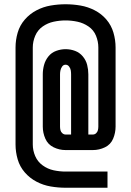

<svg xmlns="http://www.w3.org/2000/svg" viewBox="-20 -791 616 902"><path d="M485 91V15H288Q260 15 232 9Q204 3 180.5 -14Q157 -31 145.5 -57.5Q134 -84 134 -112V-568Q134 -596 145.5 -623Q157 -650 180.5 -666.5Q204 -683 232 -689Q260 -695 288 -695Q316 -695 344 -689Q372 -683 396 -666.5Q420 -650 431 -623Q442 -596 442 -568V-196Q442 -188 440 -179.5Q438 -171 431.5 -165Q425 -159 416 -159H395V-442Q395 -464 389.5 -486Q384 -508 369 -526Q354 -544 332.5 -552Q311 -560 288 -560Q266 -560 244 -552Q222 -544 207.5 -526Q193 -508 187 -486Q181 -464 181 -442V-196Q181 -167 193 -139.5Q205 -112 232 -99Q259 -86 288 -86H416Q446 -86 473 -99Q500 -112 511.5 -139.5Q523 -167 523 -196V-568Q523 -603 513 -637.5Q503 -672 480 -699Q457 -726 425 -742.5Q393 -759 358 -765Q323 -771 288 -771Q253 -771 218 -765Q183 -759 151.5 -742.5Q120 -726 96.5 -699Q73 -672 63 -637.5Q53 -603 53 -568V-112Q53 -77 63 -42.5Q73 -8 96.5 19Q120 46 151.5 62.5Q183 79 218 85Q253 91 288 91ZM288 -159Q280 -159 273 -165Q266 -171 264 -179.5Q262 -188 262 -196V-442Q262 -451 264 -460.5Q266 -470 272 -478.5Q278 -487 288 -487Q298 -487 304.5 -478.5Q311 -470 312.5 -460.5Q314 -451 314 -442V-159Z"/></svg>

Font: Iosevka SS01 Extended
Style: Regular
Weight: 400
Width: 7
Monospace: yes
Designer: Belleve Invis
Foundry: Belleve Invis
Version: Version 3.4.7; ttfautohint (v1.8.3)